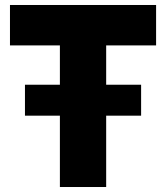

<svg xmlns="http://www.w3.org/2000/svg" viewBox="-20 -750 666 770"><path d="M405.8 0H220.2V-286.1H80.1V-410.2H220.2V-567.9H20V-730H606V-567.9H405.8V-410.2H545.9V-286.1H405.8Z"/></svg>

Font: Sora ExtraBold
Style: Regular
Weight: 800
Designer: Jonathan Barnbrook, Julián Moncada
Foundry: Barnbrook Fonts
Version: Version 2.000